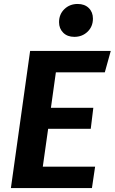

<svg xmlns="http://www.w3.org/2000/svg" viewBox="-20 -949 579 969"><path d="M509 -584H262L237 -405H451L438 -299H223L196 -108H460L444 0H35L132 -692H539ZM278 -837Q278 -877 305 -903Q332 -929 372 -929Q407 -929 428 -908.5Q449 -888 449 -855Q449 -815 422 -789Q395 -763 355 -763Q320 -763 299 -784Q278 -805 278 -837Z"/></svg>

Font: Fira Sans SemiBold
Style: Italic
Weight: 600
Italic angle: -8°
Designer: bBox Type GmbH & Carrois Corporate GbR & Edenspiekermann AG
Foundry: bBox Type GmbH & Carrois Corporate GbR & Edenspiekermann AG
Version: Version 4.301